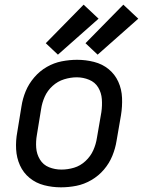

<svg xmlns="http://www.w3.org/2000/svg" viewBox="-20 -794 616 822"><path d="M241 8Q274 8 307 1.5Q340 -5 371 -23Q402 -41 425 -68Q448 -95 461 -127Q474 -159 479 -191L498 -301Q504 -338 502.5 -375Q501 -412 486.5 -444Q472 -476 445 -498Q418 -520 382.5 -529Q347 -538 310 -538Q278 -538 244.5 -531.5Q211 -525 180.5 -507.5Q150 -490 126.5 -462.5Q103 -435 90 -403.5Q77 -372 72 -339L54 -229Q47 -192 49 -155Q51 -118 65.5 -86Q80 -54 107 -32Q134 -10 169 -1Q204 8 241 8ZM243 -68Q215 -68 190 -78Q165 -88 151 -111Q137 -134 135 -161.5Q133 -189 138 -217L156 -327Q160 -354 171.5 -380Q183 -406 205 -426Q227 -446 254.5 -454.5Q282 -463 309 -463Q336 -463 361.5 -452.5Q387 -442 400.5 -419.5Q414 -397 416 -369.5Q418 -342 414 -314L395 -204Q391 -177 379.5 -151Q368 -125 346 -104.5Q324 -84 297 -76Q270 -68 243 -68ZM398 -560 572 -714 508 -774 346 -609ZM228 -560 402 -714 338 -774 176 -609Z"/></svg>

Font: Iosevka Sparkle
Style: Italic
Weight: 400
Italic angle: -9°
Designer: Belleve Invis
Foundry: Belleve Invis
Version: Version 4.5.0; ttfautohint (v1.8.3)